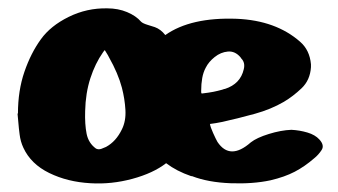

<svg xmlns="http://www.w3.org/2000/svg" viewBox="-20 -439 810 460"><path d="M438 -17Q403 -29 378 -48Q347 -24 297 -10.5Q247 3 197 0Q142 -3 98 -24.5Q54 -46 36 -85Q29 -100 27 -117Q26 -121 22 -167H23Q23 -222 38.5 -267Q54 -312 78 -345Q101 -377 144.5 -398.5Q188 -420 237 -419Q263 -419 284.5 -410Q306 -401 318 -387Q322 -383 333.5 -379.5Q345 -376 351 -374Q365 -369 376 -355Q437 -398 547 -394Q641 -390 699 -339Q722 -319 725 -285V-278Q723 -247 702.5 -227.5Q682 -208 660 -195Q629 -177 591 -166.5Q553 -156 513 -147Q503 -145 497 -144Q491 -143 483 -142Q484 -135 490.5 -120.5Q497 -106 501 -99Q531 -54 581 -98Q595 -109 624 -118Q653 -127 678 -128Q698 -127 716.5 -121.5Q735 -116 745 -105Q758 -91 750.5 -79.5Q743 -68 733 -60Q710 -40 686 -27.5Q662 -15 628 -7Q586 2 532.5 0Q479 -2 440 -17ZM272 -129Q282 -149 280.5 -175.5Q279 -202 272 -229Q263 -263 241 -302Q241 -303 231 -319Q230 -318 228.5 -316Q227 -314 227 -314Q208 -287 196.5 -251.5Q185 -216 184 -173Q183 -141 187.5 -118.5Q192 -96 210 -83Q216 -80 223 -82.5Q230 -85 234 -87Q258 -100 272 -129ZM512 -224Q513 -224 515 -225Q517 -226 519 -226Q556 -238 564 -273Q568 -289 558 -299Q557 -300 556 -302Q543 -317 526 -315.5Q509 -314 494.5 -302.5Q480 -291 473 -277Q467 -266 464.5 -252Q462 -238 462 -222V-218Q462 -215 464 -215Q481 -217 491 -219Q501 -221 512 -224Z"/></svg>

Font: Nerko One
Style: Regular
Weight: 400
Designer: Nermin Kahrimanovic
Foundry: Nermin Kahrimanovic
Version: Version 1.101